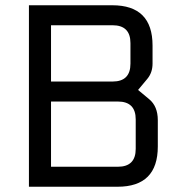

<svg xmlns="http://www.w3.org/2000/svg" viewBox="-20 -710 684 730"><path d="M90 0V-690H407Q560 -690 560 -537V-468Q560 -434 540 -410L505 -368L547 -333Q580 -306 580 -253V-153Q580 0 427 0ZM174 -76H428Q496 -76 496 -144V-256Q496 -324 428 -324H174ZM174 -400H408Q476 -400 476 -468V-546Q476 -614 408 -614H174Z"/></svg>

Font: Oxanium ExtraLight
Style: Regular
Weight: 400
Version: Version 2.000